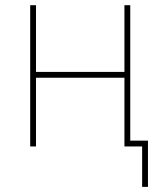

<svg xmlns="http://www.w3.org/2000/svg" viewBox="-20 -566 625 742"><path d="M471.7 -288.1V-265.6H111.3V-288.1ZM119.1 -545.9V0H96.7V-545.9ZM483.4 -545.9V0H460.9V-545.9ZM529.3 156.2V0H476.6V-22.5H551.8V156.2Z"/></svg>

Font: Inter Thin
Style: Regular
Weight: 250
Designer: Rasmus Andersson
Foundry: rsms
Version: Version 4.001;git-66647c0bb